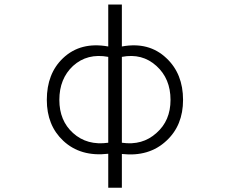

<svg xmlns="http://www.w3.org/2000/svg" viewBox="-20 -706 1040 867"><path d="M530.3 -685.5H468.8V-496.1Q343.8 -518.6 264.6 -443.4Q191.4 -374 191.4 -254.9Q191.4 -139.6 265.6 -70.3Q343.8 2.9 468.8 -11.7V141.6H530.3V-10.7Q653.3 2.9 731.4 -70.3Q806.6 -139.6 806.6 -254.9Q806.6 -373 731.4 -443.4Q652.3 -518.6 530.3 -496.1ZM468.8 -449.2V-61.5Q373 -47.9 309.6 -105.5Q248 -161.1 248 -254.9Q248 -350.6 309.6 -408.2Q374 -466.8 468.8 -449.2ZM530.3 -449.2Q622.1 -466.8 686.5 -408.2Q750 -350.6 750 -254.9Q750 -161.1 686.5 -105.5Q623 -47.9 530.3 -61.5Z"/></svg>

Font: DotumChe
Style: Regular
Weight: 400
Monospace: yes
Version: Version 2.21